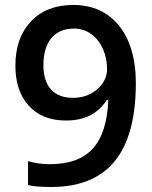

<svg xmlns="http://www.w3.org/2000/svg" viewBox="-20 -743 611 773"><path d="M526.9 -409.2C526.9 -606.9 428.7 -723.1 275.9 -723.1C203.6 -723.1 146.5 -701.2 105 -657.2C63 -612.8 42 -553.7 42 -479C42 -410.2 60.1 -356.4 96.2 -316.9C132.3 -277.3 182.1 -257.8 245.1 -257.8C317.9 -257.8 371.6 -282.2 410.2 -340.8H416C408.7 -162.6 335 -82 180.2 -82C150.9 -82 121.6 -85.9 92.8 -94.2V2C111.8 7.3 142.6 9.8 186 9.8C414.1 9.8 526.9 -127.9 526.9 -409.2ZM277.8 -627.9C303.7 -627.9 327.1 -620.6 347.2 -606C387.7 -576.7 411.1 -522.9 411.1 -464.8C411.1 -434.1 397.9 -406.7 371.6 -383.8C345.2 -360.8 312.5 -349.1 273.9 -349.1C193.8 -349.1 154.8 -398.4 154.8 -480C154.8 -573.7 198.2 -627.9 277.8 -627.9Z"/></svg>

Font: Samim Medium
Style: Regular
Weight: 500
Foundry: DejaVu fonts team - Redesigned by Saber Rastikerdar
Version: Version 4.0.5